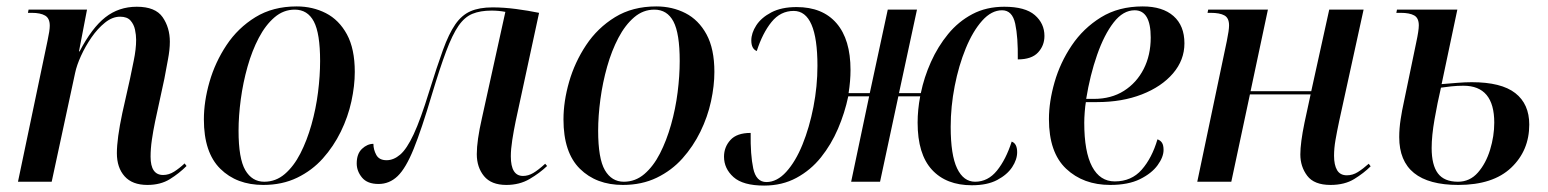

<svg xmlns="http://www.w3.org/2000/svg" viewBox="-20 -566 4822 598"><path d="M439 10Q392 10 368 -17Q344 -44 344 -89Q344 -134 361 -214L385 -321Q389 -341 396.5 -377Q404 -413 404 -442Q404 -457 400.5 -473.5Q397 -490 386.5 -502Q376 -514 354 -514Q330 -514 307 -495.5Q284 -477 265 -449.5Q246 -422 232.5 -392.5Q219 -363 214 -339L141 0H36L128 -439Q135 -471 135 -486Q135 -509 120.5 -517.5Q106 -526 79 -526H67L69 -536H251L226 -406H228Q266 -479 308 -512Q350 -545 406 -545Q464 -545 486.5 -512.5Q509 -480 509 -436Q509 -411 503 -380Q497 -349 492 -321L463 -187Q457 -158 453 -130.5Q449 -103 449 -78Q449 -21 488 -21Q506 -21 522.5 -31.5Q539 -42 555 -57L561 -49Q538 -26 509 -8Q480 10 439 10Z M800 10Q717 10 666 -40.5Q615 -91 615 -194Q615 -250 632.5 -311Q650 -372 685.5 -425.5Q721 -479 775.5 -512.5Q830 -546 904 -546Q954 -546 995 -525Q1036 -504 1060.5 -459Q1085 -414 1085 -342Q1085 -299 1074.5 -250.5Q1064 -202 1041.5 -156Q1019 -110 985.5 -72.5Q952 -35 905.5 -12.5Q859 10 800 10ZM803 0Q839 0 867 -24Q895 -48 915.5 -88Q936 -128 950 -177.5Q964 -227 970.5 -278.5Q977 -330 977 -376Q977 -462 957.5 -499Q938 -536 898 -536Q863 -536 835 -512Q807 -488 786 -448Q765 -408 751 -358.5Q737 -309 730 -257Q723 -205 723 -159Q723 -72 744 -36Q765 0 803 0Z M1557 10Q1510 10 1487.5 -17.5Q1465 -45 1465 -86Q1465 -128 1481 -198L1554 -529Q1533 -533 1511 -533Q1476 -533 1451.5 -523Q1427 -513 1408 -485.5Q1389 -458 1369.5 -406Q1350 -354 1325 -271Q1293 -163 1268.5 -102.5Q1244 -42 1218.5 -17.5Q1193 7 1159 7Q1124 7 1107.5 -13Q1091 -33 1091 -57Q1091 -87 1107.5 -102.5Q1124 -118 1143 -118Q1143 -100 1152 -83.5Q1161 -67 1184 -67Q1206 -67 1226.5 -84.5Q1247 -102 1268.5 -148Q1290 -194 1317 -282Q1341 -359 1359.5 -410Q1378 -461 1398 -490Q1418 -519 1445.5 -531Q1473 -543 1514 -543Q1549 -543 1587 -538Q1625 -533 1659 -526L1586 -188Q1580 -159 1575.5 -130Q1571 -101 1571 -79Q1571 -18 1609 -18Q1625 -18 1640.5 -27Q1656 -36 1678 -56L1684 -49Q1661 -27 1629.5 -8.5Q1598 10 1557 10Z M1920 10Q1837 10 1786 -40.5Q1735 -91 1735 -194Q1735 -250 1752.5 -311Q1770 -372 1805.5 -425.5Q1841 -479 1895.5 -512.5Q1950 -546 2024 -546Q2074 -546 2115 -525Q2156 -504 2180.5 -459Q2205 -414 2205 -342Q2205 -299 2194.5 -250.5Q2184 -202 2161.5 -156Q2139 -110 2105.5 -72.5Q2072 -35 2025.5 -12.5Q1979 10 1920 10ZM1923 0Q1959 0 1987 -24Q2015 -48 2035.5 -88Q2056 -128 2070 -177.5Q2084 -227 2090.5 -278.5Q2097 -330 2097 -376Q2097 -462 2077.5 -499Q2058 -536 2018 -536Q1983 -536 1955 -512Q1927 -488 1906 -448Q1885 -408 1871 -358.5Q1857 -309 1850 -257Q1843 -205 1843 -159Q1843 -72 1864 -36Q1885 0 1923 0Z M2360 12Q2294 12 2264.5 -14.5Q2235 -41 2235 -78Q2235 -108 2255 -130Q2275 -152 2318 -152Q2317 -84 2326 -41.5Q2335 1 2367 1Q2400 1 2429 -31Q2458 -63 2479.5 -116Q2501 -169 2513.5 -233Q2526 -297 2526 -361Q2526 -532 2452 -532Q2411 -532 2383 -497.5Q2355 -463 2337 -407Q2320 -414 2320 -440Q2320 -463 2335.5 -487Q2351 -511 2382.5 -527.5Q2414 -544 2461 -544Q2542 -544 2585.5 -493.5Q2629 -443 2629 -348Q2629 -314 2623 -276H2689L2745 -536H2836L2780 -276H2848Q2858 -325 2879.5 -373Q2901 -421 2933 -460Q2965 -499 3008.5 -522Q3052 -545 3108 -545Q3173 -545 3203 -519Q3233 -493 3233 -454Q3233 -424 3213 -402.5Q3193 -381 3150 -381Q3151 -450 3142 -492Q3133 -534 3101 -534Q3068 -534 3039 -501.5Q3010 -469 2988 -415.5Q2966 -362 2953.5 -298Q2941 -234 2941 -171Q2941 -83 2961 -41.5Q2981 0 3017 0Q3057 0 3085 -34.5Q3113 -69 3131 -125Q3148 -119 3148 -92Q3148 -69 3132.5 -45.5Q3117 -22 3086 -5.5Q3055 11 3007 11Q2927 11 2882.5 -37.5Q2838 -86 2838 -184Q2838 -224 2846 -266H2778L2721 0H2631L2687 -266H2622Q2611 -214 2590 -165Q2569 -116 2537 -76Q2505 -36 2460.5 -12Q2416 12 2360 12Z M3438 10Q3354 10 3300.5 -40.5Q3247 -91 3247 -195Q3247 -249 3264.5 -310Q3282 -371 3318 -424.5Q3354 -478 3409 -512Q3464 -546 3539 -546Q3601 -546 3635 -516Q3669 -486 3669 -431Q3669 -379 3633.5 -337.5Q3598 -296 3536.5 -272Q3475 -248 3397 -248H3362Q3360 -237 3358.5 -217.5Q3357 -198 3357 -184Q3357 -93 3381.5 -47Q3406 -1 3452 -1Q3504 -1 3536 -37.5Q3568 -74 3585 -132Q3594 -129 3599 -121.5Q3604 -114 3604 -99Q3604 -77 3585.5 -51.5Q3567 -26 3530.5 -8Q3494 10 3438 10ZM3387 -258Q3441 -258 3480.5 -283Q3520 -308 3542 -351Q3564 -394 3564 -449Q3564 -534 3514 -534Q3478 -534 3448.5 -496Q3419 -458 3397 -395Q3375 -332 3363 -258Z M4124 10Q4073 10 4051.5 -18.5Q4030 -47 4030 -85Q4030 -121 4043 -184L4062 -272H3873L3815 0H3709L3801 -438Q3808 -472 3808 -487Q3808 -510 3793.5 -518Q3779 -526 3751 -526H3741L3743 -536H3929L3875 -282H4064L4120 -536H4227L4151 -189Q4144 -156 4139.5 -130Q4135 -104 4135 -81Q4135 -52 4144.5 -36Q4154 -20 4175 -20Q4193 -20 4209 -30Q4225 -40 4243 -56L4249 -48Q4228 -27 4198 -8.5Q4168 10 4124 10Z M4522 10Q4338 10 4338 -139Q4338 -166 4342.5 -195Q4347 -224 4352 -246L4391 -434Q4399 -471 4399 -487Q4399 -510 4384.5 -518Q4370 -526 4343 -526H4329L4331 -536H4519L4470 -304Q4495 -306 4519 -308Q4543 -310 4564 -310Q4656 -310 4699.5 -276Q4743 -242 4743 -178Q4743 -97 4686.5 -43.5Q4630 10 4522 10ZM4521 0Q4558 0 4583 -28.5Q4608 -57 4621 -99.5Q4634 -142 4634 -184Q4634 -299 4538 -299Q4519 -299 4500 -297Q4481 -295 4468 -293Q4457 -246 4448 -194.5Q4439 -143 4439 -105Q4439 -52 4458.5 -26Q4478 0 4521 0Z"/></svg>

Font: Noto Serif Display SemiCondensed Medium
Style: Italic
Weight: 500
Width: 4
Italic angle: -12°
Designer: Monotype Design Team
Foundry: Monotype Imaging Inc.
Version: Version 2.009